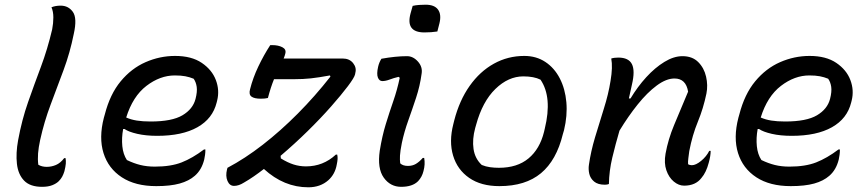

<svg xmlns="http://www.w3.org/2000/svg" viewBox="-20 -781 3690 817"><path d="M202 -656Q207 -682 207 -707Q207 -732 199 -750Q216 -757 238 -757Q271 -757 290 -730.5Q309 -704 294 -637Q278 -557 250.5 -483Q223 -409 195.5 -336Q168 -263 151 -186Q144 -154 142 -128.5Q140 -103 143 -80Q158 -71 179 -71Q199 -71 218 -79Q237 -87 253 -108H259Q261 -97 260 -84.5Q259 -72 254 -52Q250 -39 244.5 -29Q239 -19 230 -10Q220 0 202.5 7Q185 14 159 14Q108 14 82.5 -12.5Q57 -39 52 -84Q47 -129 57 -184Q73 -271 99.5 -346.5Q126 -422 154 -496.5Q182 -571 202 -656Z M725 -543Q795 -543 838.5 -513.5Q882 -484 898.5 -440.5Q915 -397 904 -353L902 -345Q885 -276 820 -239.5Q755 -203 649 -203Q601 -203 564 -211.5Q527 -220 510 -232H504Q497 -194 500.5 -159Q504 -124 520 -100Q549 -86 577 -79Q605 -72 639 -72Q707 -72 753 -90Q799 -108 848 -145H854Q854 -132 852.5 -122Q851 -112 849 -102Q838 -58 809 -33Q784 -11 744.5 0Q705 11 645 11Q556 11 498.5 -26.5Q441 -64 420.5 -129.5Q400 -195 422 -280L426 -294Q448 -380 493.5 -435Q539 -490 599.5 -516.5Q660 -543 725 -543ZM724 -460Q661 -460 603 -415.5Q545 -371 517 -281Q537 -272 562 -268Q587 -264 621 -264Q712 -264 756.5 -290.5Q801 -317 812 -360Q820 -391 817 -411.5Q814 -432 804 -446Q787 -453 768.5 -456.5Q750 -460 724 -460Z M1130 -589H1139Q1164 -589 1181.5 -580Q1199 -571 1194 -553Q1192 -544 1187 -532H1438Q1467 -532 1482.5 -512.5Q1498 -493 1492 -471L1491 -465Q1488 -451 1460.5 -414.5Q1433 -378 1389 -328Q1345 -278 1289.5 -223.5Q1234 -169 1174 -118L1175 -107Q1204 -89 1229.5 -81Q1255 -73 1282 -73Q1355 -73 1409 -123H1415Q1417 -114 1416.5 -104.5Q1416 -95 1413 -81Q1406 -40 1377 -14Q1343 16 1292 16Q1188 16 1103 -62Q1081 -45 1060 -30.5Q1039 -16 1018 -4Q996 10 976 10Q957 10 948 -11Q939 -32 946 -60L948 -67Q1022 -106 1098 -165Q1174 -224 1247.5 -298Q1321 -372 1386 -455L1384 -460Q1335 -451 1302.5 -447.5Q1270 -444 1232 -444H1146Q1139 -427 1132.5 -407Q1126 -387 1120 -364Q1108 -361 1090 -361Q1062 -361 1050 -370Q1038 -379 1044 -401Q1056 -449 1079 -497.5Q1102 -546 1130 -589Z M1603 -531Q1664 -542 1712 -542Q1738 -542 1758.5 -519Q1779 -496 1774 -467Q1767 -415 1750.5 -365Q1734 -315 1717 -267.5Q1700 -220 1690 -173Q1683 -138 1682 -119Q1681 -100 1683 -86Q1694 -75 1716 -75Q1735 -75 1749.5 -83.5Q1764 -92 1779 -109H1785Q1790 -82 1782 -53Q1776 -28 1759 -10Q1735 14 1687 14Q1641 14 1613 -25Q1585 -64 1596 -140Q1606 -202 1621.5 -252.5Q1637 -303 1653.5 -350.5Q1670 -398 1681 -450L1676 -454Q1655 -449 1638 -442.5Q1621 -436 1607 -436Q1594 -436 1588 -451Q1582 -466 1589 -497Q1593 -515 1603 -531ZM1736 -756Q1749 -759 1763.5 -760Q1778 -761 1791 -761Q1829 -761 1844 -740Q1859 -719 1850 -682L1841 -647Q1829 -645 1814.5 -644Q1800 -643 1786 -643Q1705 -643 1727 -724Z M2211 -543Q2262 -543 2300.5 -517.5Q2339 -492 2362 -447.5Q2385 -403 2390 -346Q2395 -289 2380 -227L2375 -210Q2348 -99 2282 -44Q2216 11 2105 11Q2027 11 1976.5 -24Q1926 -59 1908 -119Q1890 -179 1909 -253L1913 -269Q1935 -354 1978.5 -415.5Q2022 -477 2081.5 -510Q2141 -543 2211 -543ZM2207 -456Q2143 -456 2088 -402.5Q2033 -349 2006 -250L2002 -236Q1989 -188 1995 -147Q2001 -106 2030 -79Q2047 -72 2065.5 -69.5Q2084 -67 2103 -67Q2181 -67 2229 -107Q2277 -147 2295 -220L2298 -233Q2331 -367 2280 -442Q2252 -456 2207 -456Z M2581 -532Q2593 -536 2611 -536Q2655 -536 2669 -508Q2683 -480 2669 -421Q2666 -406 2662.5 -391.5Q2659 -377 2656 -362H2663Q2693 -412 2730 -452.5Q2767 -493 2807 -517.5Q2847 -542 2884 -542Q2926 -542 2951 -517Q2976 -492 2984.5 -455Q2993 -418 2986 -383Q2973 -320 2949.5 -263Q2926 -206 2913 -138Q2911 -122 2909 -107.5Q2907 -93 2908 -82Q2915 -78 2924 -78Q2941 -78 2963.5 -96.5Q2986 -115 2998 -139H3004Q3004 -118 2996 -89Q2985 -47 2965 -24Q2940 9 2891 9Q2868 9 2847 -8.5Q2826 -26 2815.5 -56.5Q2805 -87 2812 -127Q2823 -188 2848.5 -249Q2874 -310 2908 -391Q2899 -447 2850 -447Q2815 -447 2774.5 -417Q2734 -387 2693.5 -336.5Q2653 -286 2616 -225Q2599 -167 2585.5 -110.5Q2572 -54 2571 2Q2564 5 2554 5Q2524 5 2508 -8.5Q2492 -22 2487.5 -41.5Q2483 -61 2486 -80Q2494 -136 2512 -196.5Q2530 -257 2549.5 -318.5Q2569 -380 2578 -437Q2588 -496 2581 -532Z M3425 -543Q3495 -543 3538.5 -513.5Q3582 -484 3598.5 -440.5Q3615 -397 3604 -353L3602 -345Q3585 -276 3520 -239.5Q3455 -203 3349 -203Q3301 -203 3264 -211.5Q3227 -220 3210 -232H3204Q3197 -194 3200.5 -159Q3204 -124 3220 -100Q3249 -86 3277 -79Q3305 -72 3339 -72Q3407 -72 3453 -90Q3499 -108 3548 -145H3554Q3554 -132 3552.5 -122Q3551 -112 3549 -102Q3538 -58 3509 -33Q3484 -11 3444.5 0Q3405 11 3345 11Q3256 11 3198.5 -26.5Q3141 -64 3120.5 -129.5Q3100 -195 3122 -280L3126 -294Q3148 -380 3193.5 -435Q3239 -490 3299.5 -516.5Q3360 -543 3425 -543ZM3424 -460Q3361 -460 3303 -415.5Q3245 -371 3217 -281Q3237 -272 3262 -268Q3287 -264 3321 -264Q3412 -264 3456.5 -290.5Q3501 -317 3512 -360Q3520 -391 3517 -411.5Q3514 -432 3504 -446Q3487 -453 3468.5 -456.5Q3450 -460 3424 -460Z"/></svg>

Font: Recursive Sn Csl St
Style: Italic
Weight: 400
Italic angle: -15°
Version: Version 1.079;hotconv 1.0.112;makeotfexe 2.5.65598; ttfautoh